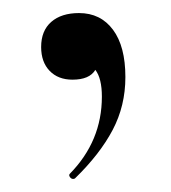

<svg xmlns="http://www.w3.org/2000/svg" viewBox="-20 -114 262 294"><path d="M172 4Q172 48 152.5 85Q133 122 95 159Q94 160 92 160Q89 160 87 157Q85 154 87 152Q136 102 136 34Q136 6 126 -7Q117 8 91 8Q69 8 56 -5.5Q43 -19 43 -42Q43 -67 58.5 -80.5Q74 -94 101 -94Q134 -94 153 -68.5Q172 -43 172 4Z"/></svg>

Font: Cormorant Upright SemiBold
Style: Regular
Weight: 600
Designer: Christian Thalmann (Catharsis Fonts)
Foundry: Catharsis Fonts
Version: Version 3.302